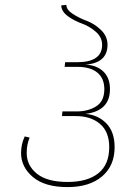

<svg xmlns="http://www.w3.org/2000/svg" viewBox="-20 -754 566 784"><path d="M256 10Q163 10 114.5 -31Q66 -72 66 -129Q66 -165 81 -197L101 -192Q89 -164 89 -130Q89 -78 131 -44.5Q173 -11 256 -11Q337 -11 381.5 -46.5Q426 -82 426 -153Q426 -216 388.5 -248Q351 -280 290 -280H233L235 -299H293Q340 -299 373 -320Q406 -341 406 -390Q406 -434 377.5 -457.5Q349 -481 296 -481H244L246 -500H295Q397 -500 397 -571Q397 -602 371 -624.5Q345 -647 314 -658Q283 -669 257 -688Q231 -707 230 -732L251 -734Q251 -714 277.5 -697Q304 -680 335 -668.5Q366 -657 392.5 -631.5Q419 -606 419 -571Q419 -497 329 -490Q375 -488 402 -462Q429 -436 429 -390Q429 -301 329 -289Q380 -285 414 -250.5Q448 -216 448 -153Q448 -77 396.5 -33.5Q345 10 256 10Z"/></svg>

Font: FiraGO Thin
Style: Regular
Weight: 100
Designer: bBox Type
Foundry: bBox Type GmbH
Version: Version 1.001;PS 001.001;hotconv 1.0.88;makeotf.lib2.5.64775